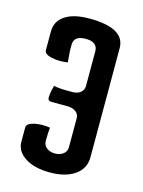

<svg xmlns="http://www.w3.org/2000/svg" viewBox="-86 -553 458 616"><g transform="rotate(15 143.5 -245.0)"><path d="M137 -210H87Q74 -210 74 -221Q74 -237 81 -262Q97 -258 130 -258H143Q160 -258 170 -266.5Q180 -275 180 -288V-403Q180 -434 140.5 -434Q101 -434 101 -404V-385L104 -346Q91 -344 77.5 -344Q64 -344 51 -347Q26 -352 26 -366V-428Q26 -462 54.5 -481Q83 -500 135 -500Q253 -500 253 -433V-287Q253 -253 253 -234.5Q253 -216 253 -182V-71Q253 -33 222 -11.5Q191 10 139.5 10Q88 10 57 -10Q26 -30 26 -62V-109Q26 -122 50 -128Q64 -131 77 -131Q90 -131 103 -129Q101 -110 101 -90V-84Q101 -70 112 -61.5Q123 -53 139.5 -53Q156 -53 167 -61.5Q178 -70 178 -84V-180Q178 -194 167 -202Q156 -210 137 -210Z"/></g></svg>

Font: el_Medula One
Style: Regular
Weight: 400
Designer: Luciano Vergara
Foundry: Luciano Vergara
Version: Version 1.002 August 17, 2020